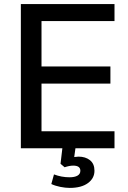

<svg xmlns="http://www.w3.org/2000/svg" viewBox="-20 -725 625 939"><path d="M183 -622V-400H520V-316H183V-83H540V0H349L343 43Q357 41 364 41Q398 41 420 58.5Q442 76 442 110Q442 147 410 170.5Q378 194 321 194Q300 194 275 189Q250 184 231 175L244 128Q281 142 320 142Q345 142 359 134Q373 126 373 110Q373 85 338 85Q320 85 296 93L276 76L285 0H82V-705H540V-622Z"/></svg>

Font: wassup Sans
Style: Medium
Weight: 600
Version: Version 2.001